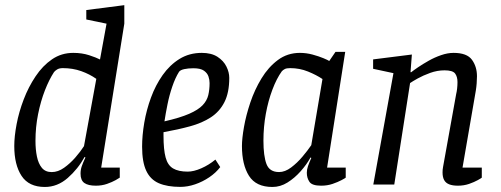

<svg xmlns="http://www.w3.org/2000/svg" viewBox="-20 -719 1950 748"><path d="M154.6 9.4Q92.4 9.4 64 -33.8Q35.6 -77 35.6 -150Q35.6 -187.3 44.7 -235.3Q53.8 -283.3 72.4 -331.8Q90.9 -380.3 118.6 -421.6Q146.2 -463 182.8 -488Q219.4 -513 265.4 -513Q299.2 -513 327.3 -503.9Q355.3 -494.7 369.6 -487.3L395.1 -626.8L316.2 -643.1V-679.9L464.3 -698.9V-626.8L374.2 -66H446.6V-27Q444.4 -25 430.8 -17.4Q417.1 -9.7 397 -2.6Q376.9 4.4 353.4 4.4Q323.7 4.4 308.7 -6.1Q293.8 -16.6 293.8 -42.4Q293.8 -57.7 298.4 -71Q302.9 -84.3 312.8 -105.6L309.6 -107.6Q283.8 -60.7 243.8 -25.6Q203.8 9.4 154.6 9.4ZM181.4 -48.6Q206 -48.6 229.6 -65.4Q253.3 -82.2 273.5 -105.4Q293.7 -128.6 307.2 -149.7L355.2 -411.8Q329.5 -430 296.5 -441.8Q263.5 -453.6 224.7 -453.6Q210.4 -453.6 201.9 -448Q193.3 -442.4 190.2 -437.8Q171.5 -409.2 155 -367.1Q138.6 -325.1 128.4 -274.5Q118.2 -223.9 118.2 -170.1Q118.2 -136.4 123.9 -108.9Q129.6 -81.4 143.2 -65Q156.8 -48.6 181.4 -48.6Z M682.4 9.1Q631.8 9.1 598.7 -5.2Q565.7 -19.5 549.7 -53.8Q533.6 -88 533.6 -147.6Q533.6 -191.4 542.1 -241.3Q550.6 -291.1 568.3 -339.1Q585.9 -387.1 613.7 -426.6Q641.5 -466 679.5 -489.5Q717.4 -513 766.3 -513Q803.6 -513 827.4 -497.6Q851.1 -482.1 862.1 -459.7Q873.2 -437.3 873.2 -415.8Q873.2 -358.3 854.4 -321.3Q835.7 -284.3 801.4 -261.9Q767.1 -239.6 720.3 -226.9Q673.4 -214.1 617 -204V-190.2Q617 -136.3 625.2 -105.7Q633.3 -75.2 654.3 -62.8Q675.2 -50.4 711.3 -50.4Q734.7 -50.4 764.2 -63.3Q793.7 -76.2 819.2 -97.3L838 -68.1Q821.3 -46 795.3 -28.4Q769.4 -10.9 740.1 -0.9Q710.9 9.1 682.4 9.1ZM620.7 -246.2Q681.8 -260.2 717.1 -275.7Q752.4 -291.2 769.3 -309Q786.2 -326.7 791.4 -348.4Q796.5 -370 796.5 -395.4Q796.5 -407.9 792.2 -420.9Q787.9 -434 774.7 -443.5Q761.5 -453.1 733.6 -453.1Q713.2 -453.1 697.7 -449.7Q682.2 -446.2 677.4 -439.1Q662.6 -415.5 651.2 -381.8Q639.7 -348.1 632.6 -312.7Q625.4 -277.3 620.7 -246.2Z M1041.3 9.4Q977.4 9.4 950 -34Q922.6 -77.4 922.6 -150Q922.6 -179.2 930.5 -224.3Q938.4 -269.5 955.2 -319.6Q972.1 -369.8 998.7 -413.5Q1025.2 -457.3 1062.6 -485.2Q1099.9 -513 1148.3 -513Q1173.2 -513 1197.7 -506.4Q1222.3 -499.7 1240.2 -492.2Q1258.2 -484.6 1262.7 -481.4L1287.1 -517H1324.9L1254.3 -66H1326.9V-26.9Q1324.9 -24.9 1310.6 -17.3Q1296.3 -9.7 1275.7 -2.6Q1255.1 4.4 1231.2 4.4Q1195.6 4.4 1185.5 -10.7Q1175.3 -25.8 1175.3 -45.9Q1175.3 -58.3 1179.9 -71.9Q1184.5 -85.4 1192.8 -103.6L1189.8 -105.6Q1174.9 -78.3 1151.3 -51.8Q1127.8 -25.3 1099.9 -7.9Q1072.1 9.4 1041.3 9.4ZM1067.2 -48.7Q1090.4 -48.7 1114.1 -66.5Q1137.8 -84.3 1158.2 -108.5Q1178.7 -132.8 1192.7 -153.5L1236.3 -411.1Q1212.3 -427.2 1179.7 -440.4Q1147.1 -453.6 1110.8 -453.6Q1096.6 -453.6 1089.7 -450.1Q1082.8 -446.6 1078 -441.4Q1057.5 -413.1 1041.2 -369.7Q1024.8 -326.2 1015.6 -275.5Q1006.3 -224.7 1006.3 -171Q1006.3 -111.5 1018.1 -80.1Q1030 -48.7 1067.2 -48.7Z M1764 4.4Q1743.2 4.4 1729.8 -0.9Q1716.3 -6.3 1710.2 -17.8Q1704.1 -29.2 1704.1 -47.2Q1704.1 -51.8 1704.5 -57.7Q1705 -63.6 1706.1 -68.8L1757.2 -352.8Q1759.3 -360.8 1760.8 -373.5Q1762.3 -386.2 1762.3 -399Q1762.3 -420.3 1752.9 -432.7Q1743.4 -445 1711.9 -445Q1683.6 -445 1655.9 -435Q1628.1 -424.9 1607.5 -413.4Q1586.9 -401.9 1577.6 -395.4L1516 0H1434.3L1512.8 -434L1433.6 -451V-487.6L1584.6 -506.6L1579.3 -437.7H1582Q1591 -444.9 1609.2 -457.3Q1627.4 -469.6 1650.3 -482.5Q1673.2 -495.5 1698.6 -504.2Q1723.9 -513 1747 -513Q1799.2 -513 1818.7 -486.1Q1838.2 -459.2 1838.2 -421.9Q1838.2 -408.3 1837 -393.9Q1835.9 -379.4 1833.8 -366.5Q1831.7 -353.5 1829.7 -342.7L1781.9 -66H1857V-26.9Q1855 -24.9 1841.4 -17.3Q1827.9 -9.7 1807.6 -2.6Q1787.4 4.4 1764 4.4Z"/></svg>

Font: Faustina Light
Style: Italic
Weight: 300
Italic angle: -8°
Designer: Alfonso Garcia
Foundry: http://www.omnibus-type.com
Version: Version 1.200